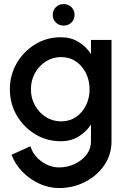

<svg xmlns="http://www.w3.org/2000/svg" viewBox="-20 -702 644 972"><path d="M440.5 -500H544.5V13Q544.5 82 507.2 135.5Q470 189 409.5 219.5Q349 250 279.5 250Q227 250 178.8 227.8Q130.5 205.5 93.5 167.5Q56.5 129.5 38.5 81.5L134 38.5Q148.5 85 190.2 115.2Q232 145.5 279.5 145.5Q320.5 145.5 357.2 128.5Q394 111.5 417.2 81.8Q440.5 52 440.5 13V-71.5Q416 -34 377.2 -10.5Q338.5 13 288 13Q217 13 158.2 -22.5Q99.5 -58 64.8 -117.8Q30 -177.5 30 -250Q30 -322.5 64.8 -382.2Q99.5 -442 158.2 -477.8Q217 -513.5 288 -513.5Q338.5 -513.5 377.2 -490Q416 -466.5 440.5 -428.5ZM289.5 -87.5Q332 -87.5 364.8 -109.8Q397.5 -132 415.5 -169Q433.5 -206 433.5 -250Q433.5 -294.5 415.2 -331.5Q397 -368.5 364.5 -390.8Q332 -413 289.5 -413Q247 -413 212.2 -391Q177.5 -369 157 -332Q136.5 -295 136.5 -250Q136.5 -205 157.2 -168Q178 -131 212.8 -109.2Q247.5 -87.5 289.5 -87.5ZM302.5 -572.5Q279 -572.5 263 -588Q247 -603.5 247 -627Q247 -650 263 -665.8Q279 -681.5 302.5 -681.5Q325.5 -681.5 341.5 -665.8Q357.5 -650 357.5 -627Q357.5 -603.5 341.8 -588Q326 -572.5 302.5 -572.5Z"/></svg>

Font: Urbanist SemiBold
Style: Regular
Weight: 600
Designer: Corey Hu
Foundry: Corey Hu
Version: Version 1.321; ttfautohint (v1.8.4.7-5d5b)